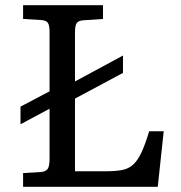

<svg xmlns="http://www.w3.org/2000/svg" viewBox="-20 -720 696 740"><path d="M555 -214H611L588 0H69V-53L137 -57Q154 -58 162.5 -67.5Q171 -77 171 -108V-301L59 -241V-309L171 -368V-596Q171 -622 164.5 -632Q158 -642 135 -643L69 -647V-700H377V-647L304 -642Q283 -641 276 -631.5Q269 -622 269 -596V-406L454 -506V-439L269 -340V-60H389Q425 -60 449.5 -64.5Q474 -69 491.5 -84Q509 -99 524 -130Q539 -161 555 -214Z"/></svg>

Font: Literata Variable Black
Style: Regular
Weight: 900
Designer: Latin by Veronika Burian and Jose Scaglione. Greek by Irene Vlachou. Cyrillic by Vera Evstafieva.
Foundry: TypeTogether
Version: Version 3.021